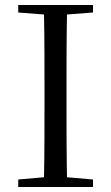

<svg xmlns="http://www.w3.org/2000/svg" viewBox="-20 -748 445 768"><path d="M53 -698 156 -690C158 -591 158 -491 158 -391V-337C158 -236 158 -137 156 -39L53 -30V0H352V-30L248 -39C246 -137 246 -237 246 -337V-391C246 -492 246 -592 248 -690L352 -698V-728H53Z"/></svg>

Font: Harano Aji Mincho K1
Style: Regular
Weight: 400
Foundry: Masamichi Hosoda
Version: HaranoAjiMinchoK1-Regular version 20230610;ttx 4.39.4